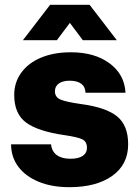

<svg xmlns="http://www.w3.org/2000/svg" viewBox="-20 -767 580 797"><path d="M26 -168H192Q195 -138 216 -123Q237 -108 272 -108Q306 -108 323.5 -120Q341 -132 341 -153Q341 -179 322 -188.5Q303 -198 248 -206Q137 -222 88 -258.5Q39 -295 39 -373Q39 -425 68.5 -465.5Q98 -506 151 -528Q204 -550 274 -550Q373 -550 435 -504Q497 -458 501 -382H335Q334 -407 317 -419.5Q300 -432 269 -432Q241 -432 224.5 -420.5Q208 -409 208 -388Q208 -364 230.5 -354Q253 -344 317 -335Q421 -321 466.5 -283.5Q512 -246 512 -168Q512 -84 446 -37Q380 10 268 10Q195 10 140.5 -12.5Q86 -35 56 -75Q26 -115 26 -168ZM188 -747H352L465 -600H324L270 -672L216 -600H75Z"/></svg>

Font: Mona Sans ExtraBold
Style: Regular
Weight: 800
Designer: Deni Anggara
Foundry: GitHub
Version: Version 2.000